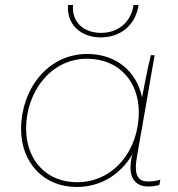

<svg xmlns="http://www.w3.org/2000/svg" viewBox="-20 -740 711 765"><path d="M570 3C587 3 599 1 615 -3L619 -24C601 -19 588 -17 569 -17C518 -17 516 -62 526 -118L544 -221C546 -230 548 -240 549 -249L596 -520H581C567 -464 557 -408 546 -352C525 -454 444 -525 328 -525C167 -525 64 -381 64 -226C64 -94 152 5 285 5C386 5 463 -49 508 -126L506 -119C486 -36 517 3 570 3ZM326 -506C454 -506 533 -415 533 -293C533 -141 433 -14 287 -14C164 -14 84 -103 84 -228C84 -373 182 -506 326 -506ZM382 -591C457 -591 520 -637 532 -720H512C502 -649 448 -609 383 -609C308 -609 265 -657 271 -720H251C245 -646 298 -591 382 -591Z"/></svg>

Font: Fixel Display Thin
Style: Italic
Weight: 100
Italic angle: -10°
Designer: AlfaBravo + MacPaw
Foundry: Kyrylo Tkachov, Marchela Mozhyna, Serhii Makarenko, Maria Weinstein, Zakhar Kryvoshyya
Version: Version 1.210;Glyphs 3.2 (3217)